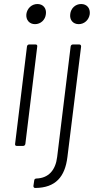

<svg xmlns="http://www.w3.org/2000/svg" viewBox="-20 -725 473 954"><path d="M154 -605C182 -605 205 -626 208 -655C212 -684 194 -705 166 -705C138 -705 115 -684 111 -655C108 -626 126 -605 154 -605ZM371 -605C399 -605 422 -626 426 -655C429 -684 412 -705 383 -705C355 -705 332 -684 329 -655C325 -626 343 -605 371 -605ZM63 0H95C101 0 105 -4 106 -10L165 -494C166 -500 163 -504 157 -504H125C119 -504 115 -500 114 -494L55 -10C54 -4 57 0 63 0ZM155 209C257 208 303 153 315 55L383 -494C383 -500 380 -504 374 -504H342C336 -504 332 -500 331 -494L264 55C256 121 221 160 161 162C155 162 150 166 150 172L146 199C146 205 149 209 155 209Z"/></svg>

Font: Barlow Semi Condensed Light
Style: Italic
Weight: 300
Width: 4
Italic angle: -7°
Designer: Jeremy Tribby
Foundry: Tribby Type
Version: Version 1.422;hotconv 1.0.109;makeotfexe 2.5.65596